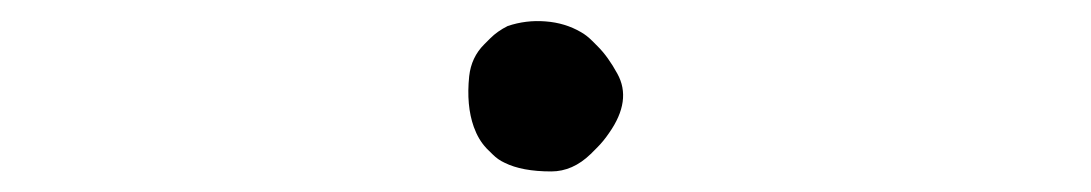

<svg xmlns="http://www.w3.org/2000/svg" viewBox="-20 -453 1040 183"><path d="M463.9 -428.2Q481.4 -434.1 500 -432.6Q518.6 -431.2 533.7 -422.4Q539.1 -419.4 544.4 -414.1L549.8 -408.7Q559.6 -398.9 568.4 -382.8Q582.5 -357.4 560.5 -326.2Q555.2 -318.4 549.3 -312.5L543.9 -307.1L543.5 -306.6L543 -306.2Q525.9 -289.6 505.4 -289.6Q477.5 -289.6 460.9 -297.9Q454.6 -300.8 449.7 -305.7L443.8 -311.5L443.4 -312Q436 -319.8 431.6 -332Q424.3 -352.5 427.2 -380.4Q429.2 -398.4 441.4 -410.6L446.8 -416L447.3 -416.5Q454.1 -423.3 463.9 -428.2Z"/></svg>

Font: NaikaiFont
Style: SemiBold
Weight: 600
Version: Version 1.89